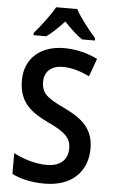

<svg xmlns="http://www.w3.org/2000/svg" viewBox="-62 -980 611 1031"><g transform="rotate(5 243.5 -464.5)"><path d="M312 -939H198C175 -896 125 -832 90 -791V-779H159C188 -800 222 -832 254 -867C286 -832 320 -801 351 -779H421V-791C385 -832 335 -894 312 -939ZM448 -198C448 -301 393 -354 288 -404C195 -448 163 -472 163 -535C163 -587 198 -623 262 -623C309 -623 356 -609 406 -585L441 -682C387 -708 328 -724 262 -724C133 -725 48 -649 49 -531C49 -414 116 -364 206 -321C299 -277 334 -249 334 -189C334 -132 297 -91 221 -91C161 -91 95 -111 42 -139V-27C91 -2 152 10 220 10C361 10 448 -72 448 -198Z"/></g></svg>

Font: Noto Sans UI SemiCondensed Medium
Style: Regular
Weight: 500
Width: 4
Designer: Monotype Design Team
Foundry: Monotype Imaging Inc.
Version: Version 1.901